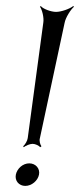

<svg xmlns="http://www.w3.org/2000/svg" viewBox="-20 -599 263 630"><path d="M32 -26C28 -6 42 11 63 11C84 11 104 -6 108 -26C112 -46 97 -63 76 -63C55 -63 36 -46 32 -26ZM111 -577C118 -568 125 -541 122 -524L71 -146C70 -137 62 -124 56 -119L58 -116C64 -121 78 -127 87 -127C96 -127 108 -121 112 -116L116 -119C112 -124 108 -137 111 -146L192 -524C195 -541 212 -568 223 -577L220 -579C209 -570 181 -560 164 -560C147 -560 121 -570 114 -579Z"/></svg>

Font: Armata Saber
Style: RgIta
Weight: 400
Designer: Jasper
Foundry: Cannot Into Space Fonts
Version: Version 0.970